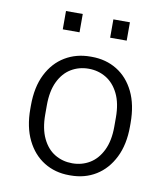

<svg xmlns="http://www.w3.org/2000/svg" viewBox="-80 -768 741 846"><g transform="rotate(10 290.0 -345.0)"><path d="M286 10Q223 10 173.5 -20.5Q124 -51 95.5 -109Q67 -167 67 -248V-263Q67 -346 96 -403.5Q125 -461 175 -491Q225 -521 288 -521H294Q358 -521 407.5 -490.5Q457 -460 485 -402.5Q513 -345 513 -263V-248Q513 -167 484 -109Q455 -51 405.5 -20.5Q356 10 292 10ZM290 -44Q333 -44 368 -65Q403 -86 424 -129Q445 -172 445 -235V-276Q445 -340 424 -382.5Q403 -425 368 -446Q333 -467 290 -467Q247 -467 212 -446Q177 -425 156.5 -382.5Q136 -340 136 -276V-235Q136 -172 156.5 -129Q177 -86 212 -65Q247 -44 290 -44ZM147 -618V-700H222V-618ZM359 -618V-700H433V-618Z"/></g></svg>

Font: Chivo ExtraLight
Style: Regular
Weight: 250
Designer: Hector Gatti
Foundry: Omnibus-Type
Version: Version 2.002